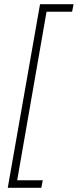

<svg xmlns="http://www.w3.org/2000/svg" viewBox="-20 -740 371 916"><path d="M17 156H177L184 120H62L202 -684H324L331 -720H171Z"/></svg>

Font: Fixel Display ExtraLight
Style: Italic
Weight: 200
Italic angle: -10°
Designer: AlfaBravo + MacPaw
Foundry: Kyrylo Tkachov, Marchela Mozhyna, Serhii Makarenko, Maria Weinstein, Zakhar Kryvoshyya
Version: Version 1.210;Glyphs 3.2 (3217)